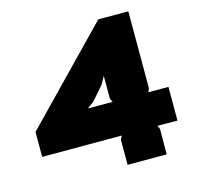

<svg xmlns="http://www.w3.org/2000/svg" viewBox="-115 -930 1076 1050"><g transform="rotate(-15 423.0 -405.0)"><path d="M806 -163 692 -164 702 -144 701 0H480V-143L491 -163H40V-304L531 -810H701V-375L692 -354H806ZM490 -354 480 -374V-501H478L456 -460L387 -381L352 -356V-354Z"/></g></svg>

Font: TypoPRO Sinkin Sans
Style: 900 X Black
Weight: 950
Designer: Keith Bates
Foundry: K-Type
Version: Sinkin Sans (version 1.0)  by Keith Bates   •   © 2014   www